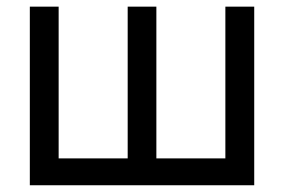

<svg xmlns="http://www.w3.org/2000/svg" viewBox="-20 -549 842 569"><path d="M68.4 -529.3H153.8V-79.6H358.4V-529.3H443.4V-79.6H647.9V-529.3H733.4V0H68.4Z"/></svg>

Font: Inter 24pt
Style: Regular
Weight: 400
Designer: Rasmus Andersson
Foundry: rsms
Version: Version 4.001;git-66647c0bb